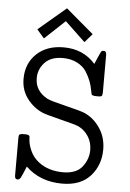

<svg xmlns="http://www.w3.org/2000/svg" viewBox="-60 -941 676 996"><g transform="rotate(5 278.0 -443.0)"><path d="M55.2 -8.8V-207Q55.2 -219.2 59.1 -222.7Q63 -226.1 75.2 -227.1H88.9Q107.9 -227.1 111.8 -219.2L113.8 -193.8Q116.7 -168.9 130.9 -139.4Q145 -109.9 172.9 -87.9Q224.6 -47.9 300.8 -47.9Q370.6 -47.9 401.4 -87.9Q432.1 -127.9 432.1 -174.8Q432.1 -214.8 412.1 -245.8Q392.1 -276.9 360.8 -292Q344.7 -299.8 264.9 -319.3Q185.1 -338.9 167 -347.2Q120.1 -368.2 87.6 -411.6Q55.2 -455.1 55.2 -513.2Q55.2 -593.3 108.2 -643.6Q161.1 -693.8 249 -693.8Q351.1 -693.8 414.1 -622.1Q440.9 -686 445.8 -690.9Q449.7 -693.8 457 -693.8Q471.2 -693.8 471.2 -672.9V-475.1Q470.2 -461.9 466.1 -459Q461.9 -456.1 451.2 -456.1H441.9Q418 -456.1 414.1 -462.9Q413.1 -463.9 409.4 -485.4Q405.8 -506.8 397 -530.5Q388.2 -554.2 372.1 -579.6Q356 -605 324 -621.6Q292 -638.2 249 -638.2Q187 -638.2 155 -603.5Q123 -568.8 123 -522.9Q123 -455.1 189 -419.9Q207 -411.1 286.1 -392.1Q365.2 -373 386.2 -363.8Q435.1 -341.8 467 -293.9Q499 -246.1 499 -183.1Q499 -102.1 448.5 -45.4Q397.9 11.2 301.8 11.2Q186.5 11.2 111.8 -61Q91.8 -11.2 85.4 -0.7Q79.1 9.8 69.8 9.8Q55.2 10.3 55.2 -8.8ZM104 -774.9 248 -897 392.1 -774.9 354 -731H352.1L248 -830.1L142.1 -731Z"/></g></svg>

Font: CMU Concrete
Style: Roman
Weight: 500
Version: Version 0.7.0